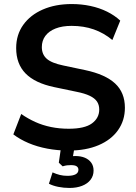

<svg xmlns="http://www.w3.org/2000/svg" viewBox="-20 -735 671 950"><path d="M320 10Q265 10 214.5 0.5Q164 -9 121.5 -27Q79 -45 46 -70L85 -171Q118 -148 154.5 -131.5Q191 -115 232.5 -106.5Q274 -98 320 -98Q399 -98 435 -124.5Q471 -151 471 -193Q471 -216 460 -232.5Q449 -249 424 -261Q399 -273 358 -281L248 -304Q153 -324 106.5 -371.5Q60 -419 60 -497Q60 -563 95 -612Q130 -661 192 -688Q254 -715 335 -715Q383 -715 427.5 -705.5Q472 -696 509.5 -677.5Q547 -659 575 -633L536 -537Q494 -572 444 -589.5Q394 -607 334 -607Q288 -607 255 -594Q222 -581 204.5 -557.5Q187 -534 187 -502Q187 -466 211 -444.5Q235 -423 293 -411L402 -388Q501 -367 549.5 -322Q598 -277 598 -202Q598 -139 564 -91Q530 -43 467.5 -16.5Q405 10 320 10ZM324 195Q295 195 268 189.5Q241 184 222 174L240 118Q258 126 275.5 130.5Q293 135 314 135Q340 135 354 127.5Q368 120 368 105Q368 94 359.5 88Q351 82 331 82Q321 82 312 83Q303 84 290 88L271 70L284 -20H351L338 56L306 45Q318 41 330 39Q342 37 352 37Q380 37 400 45.5Q420 54 431.5 70Q443 86 443 109Q443 135 428 154.5Q413 174 386 184.5Q359 195 324 195Z"/></svg>

Font: Nunito Sans 12pt ExtraLight
Style: Regular
Weight: 200
Version: Version 3.101;gftools[0.9.27]